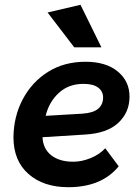

<svg xmlns="http://www.w3.org/2000/svg" viewBox="-20 -770 583 799"><path d="M264 9Q161 9 98.5 -46Q36 -101 36 -199Q37 -286 75 -357.5Q113 -429 180 -471Q247 -513 336 -513Q421 -513 470 -472.5Q519 -432 519 -368Q519 -302 472 -258.5Q425 -215 333 -210L157 -199Q159 -151 193 -124Q227 -97 285 -97Q320 -97 357 -112Q394 -127 418 -153L474 -78Q403 9 264 9ZM327 -421Q266 -421 225 -383.5Q184 -346 170 -288L323 -297Q368 -300 388.5 -317.5Q409 -335 409 -364Q409 -390 388.5 -405.5Q368 -421 327 -421ZM289 -573 178 -718 315 -750 402 -573Z"/></svg>

Font: Livvic SemiBold
Style: Italic
Weight: 600
Italic angle: -10°
Designer: Jacques Le Bailly, Baron von Fonthausen
Version: Version 1.001; ttfautohint (v1.8.2)